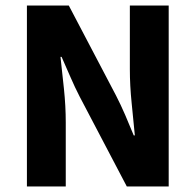

<svg xmlns="http://www.w3.org/2000/svg" viewBox="-20 -672 705 692"><path d="M77 0V-652H228L398 -328Q415 -295 431 -258Q447 -221 462 -184H466Q461 -237 454.5 -300.5Q448 -364 448 -422V-652H588V0H437L267 -324Q250 -357 234 -394Q218 -431 202 -467H198Q204 -414 210.5 -351.5Q217 -289 217 -231V0Z"/></svg>

Font: Mada
Style: Bold
Weight: 700
Designer: Khaled Hosny
Version: Version 1.5